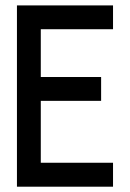

<svg xmlns="http://www.w3.org/2000/svg" viewBox="-20 -704 490 724"><path d="M133.8 -323.7V-90.3H406.2V0H43.9V-683.6H406.2V-593.8H133.8V-413.6H361.3V-323.7Z"/></svg>

Font: Anka/Coder Narrow
Style: Bold
Weight: 700
Width: 3
Monospace: yes
Version: Version 001.100